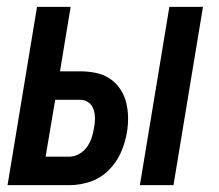

<svg xmlns="http://www.w3.org/2000/svg" viewBox="-20 -540 640 560"><path d="M388 0 474 -520H572L486 0ZM2 0 88 -520H186L155 -332H214Q237 -332 259 -327.5Q281 -323 299 -311.5Q317 -300 329.5 -282Q342 -264 347.5 -243Q353 -222 353.5 -199Q354 -176 350 -153Q345 -123 332 -94Q319 -65 296 -42.5Q273 -20 243 -10Q213 0 183 0ZM113 -83H182Q197 -83 211 -91Q225 -99 233.5 -111Q242 -123 247 -137.5Q252 -152 254 -166Q257 -180 257 -194Q257 -208 253 -220.5Q249 -233 238.5 -241Q228 -249 214 -249H141Z"/></svg>

Font: Iosevka SmBd Ex Obl
Style: Regular
Weight: 600
Width: 7
Italic angle: -9°
Monospace: yes
Designer: Belleve Invis
Foundry: Belleve Invis
Version: Version 32.5.0; ttfautohint (v1.8.4)